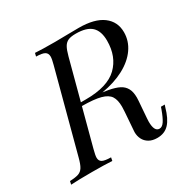

<svg xmlns="http://www.w3.org/2000/svg" viewBox="-194 -861 1019 1028"><g transform="rotate(-30 315.5 -347.0)"><path d="M615.2 -121.1 610.8 -107.9Q593.3 -44.9 565.7 -15.4Q538.1 14.2 492.2 14.2Q462.4 14.2 441.9 2.2Q421.4 -9.8 411.4 -29.8Q401.4 -49.8 401.4 -73.2L401.9 -82L410.2 -193.8Q411.6 -210.4 411.6 -225.1Q411.6 -267.6 396.5 -290.8Q381.3 -314 341.8 -324.7Q302.2 -335.4 227.1 -335.9L166 -106Q156.7 -71.3 156.7 -57.1Q156.7 -37.1 171.6 -28.8Q186.5 -20.5 225.1 -20L221.2 0Q174.3 -2.9 97.2 -2.9Q9.3 -2.9 -33.2 0L-28.8 -20Q7.3 -21.5 25.1 -27.8Q43 -34.2 53.7 -51.3Q64.5 -68.4 74.2 -106L206.1 -602.1Q214.8 -633.8 214.8 -648.9Q214.8 -669.9 199.7 -678.7Q184.6 -687.5 147 -688L151.9 -708Q192.9 -705.1 274.9 -705.1Q298.8 -705.1 346.7 -706.1Q395.5 -707 420.9 -707Q519 -707 569.6 -669.2Q620.1 -631.3 620.1 -565.9Q620.1 -511.7 588.1 -466.1Q556.2 -420.4 497.1 -388.9Q438 -357.4 358.9 -344.2Q370.6 -342.8 394 -338.9Q433.1 -331.5 456.8 -319.6Q480.5 -307.6 492.7 -285.6Q504.9 -263.7 504.9 -228Q504.9 -221.7 503.9 -207L496.1 -105Q495.1 -91.3 495.1 -84.5Q495.1 -22.9 526.9 -22.9Q543.9 -22.9 557.6 -43.5Q571.3 -64 586.9 -106.9L591.8 -121.1ZM263.2 -356Q397.9 -356 458.5 -414.8Q519 -473.6 519 -571.8Q519 -631.3 488.8 -659.7Q458.5 -688 392.1 -688Q361.8 -688 345 -680.7Q328.1 -673.3 317.6 -655.3Q307.1 -637.2 297.9 -602.1L232.4 -356Z"/></g></svg>

Font: TypoPRO Playfair Display SC
Style: Italic
Weight: 400
Italic angle: -14°
Designer: Claus Eggers Sørensen
Foundry: Claus Eggers Sørensen
Version: Version 1.004;PS 001.004;hotconv 1.0.70;makeotf.lib2.5.58329